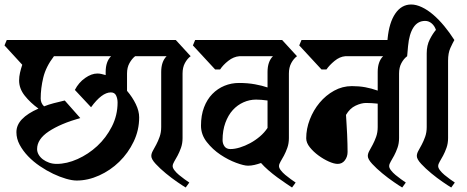

<svg xmlns="http://www.w3.org/2000/svg" viewBox="-43 -817 2077 854"><path d="M558 -567Q544 -556 533 -536.5Q522 -517 522 -490V-413Q546 -385 561 -354Q576 -323 576 -295Q576 -238 551.5 -187Q527 -136 487.5 -97.5Q448 -59 398 -36.5Q348 -14 298 -14Q278 -14 250.5 -22Q223 -30 193.5 -44Q164 -58 134.5 -78Q105 -98 82 -122Q59 -146 44.5 -173Q30 -200 30 -229Q30 -261 55 -287Q80 -313 128 -334Q92 -360 67 -391.5Q42 -423 42 -459Q42 -476 46 -493.5Q50 -511 56 -529L-23 -615L-13 -639H492ZM314 -292Q226 -267 174 -232.5Q122 -198 122 -154Q122 -141 129 -129Q136 -117 148 -108Q160 -99 175.5 -93.5Q191 -88 209 -88Q254 -88 302 -109.5Q350 -131 389.5 -167.5Q429 -204 454.5 -254Q480 -304 480 -361Q480 -378 473.5 -392Q467 -406 450 -406Q410 -406 362 -340L290 -417Q307 -450 335.5 -470Q364 -490 390 -490Q399 -490 408 -488Q417 -486 427 -483V-497Q427 -543 451 -567H197Q161 -520 149.5 -472Q138 -424 138 -379Q138 -358 153 -344Q173 -352 196 -358Q219 -364 245 -370Z M769 -203Q769 -179 762 -159.5Q755 -140 747 -125Q739 -110 732 -98.5Q725 -87 725 -78Q725 -70 733 -59.5Q741 -49 753 -39Q765 -29 777.5 -20Q790 -11 799 -5L783 17Q771 10 745.5 -7.5Q720 -25 694.5 -46Q669 -67 649.5 -88Q630 -109 630 -123Q630 -134 637 -146.5Q644 -159 652 -174Q660 -189 667 -208.5Q674 -228 674 -252V-497Q674 -543 698 -567H500L478 -639H739L805 -567Q790 -556 779.5 -536.5Q769 -517 769 -490V-203Z M1147 -497Q1147 -543 1171 -567H1022Q996 -565 972.5 -546.5Q949 -528 936 -508H914L815 -615L825 -639H1212L1278 -567Q1263 -556 1252.5 -536.5Q1242 -517 1242 -490V-203Q1242 -179 1235 -159.5Q1228 -140 1220 -125Q1212 -110 1205 -98.5Q1198 -87 1198 -78Q1198 -70 1206 -59.5Q1214 -49 1226 -39Q1238 -29 1250.5 -20Q1263 -11 1272 -5L1256 17Q1247 11 1229 -1Q1211 -13 1190.5 -28Q1170 -43 1150.5 -60Q1131 -77 1118 -92Q1104 -87 1089 -83.5Q1074 -80 1060 -80Q1042 -80 1007 -93Q972 -106 937.5 -129Q903 -152 877 -185Q851 -218 851 -258Q851 -304 864.5 -339.5Q878 -375 901.5 -399Q925 -423 955.5 -435.5Q986 -448 1020 -448Q1059 -448 1091.5 -442Q1124 -436 1147 -428ZM982 -154Q1001 -154 1024 -161Q1047 -168 1070 -180.5Q1093 -193 1113 -210Q1133 -227 1147 -248V-370Q1132 -372 1119.5 -373Q1107 -374 1096 -374Q1067 -374 1040 -362Q1013 -350 992.5 -327.5Q972 -305 959.5 -271Q947 -237 947 -194Q947 -178 955.5 -166Q964 -154 982 -154Z M1732 -203Q1732 -179 1725 -159.5Q1718 -140 1710 -125Q1702 -110 1695 -98.5Q1688 -87 1688 -78Q1688 -70 1696 -59.5Q1704 -49 1716 -39Q1728 -29 1740.5 -20Q1753 -11 1762 -5L1746 17Q1734 10 1708.5 -7.5Q1683 -25 1657.5 -46Q1632 -67 1612.5 -88Q1593 -109 1593 -123Q1593 -134 1600 -146.5Q1607 -159 1615 -174Q1623 -189 1630 -208.5Q1637 -228 1637 -252V-356Q1610 -359 1585 -359Q1564 -359 1538.5 -347Q1513 -335 1496 -306Q1497 -287 1498.5 -264.5Q1500 -242 1501 -219.5Q1502 -197 1502.5 -176.5Q1503 -156 1503 -141Q1503 -120 1491 -104Q1479 -88 1459 -88Q1443 -88 1419.5 -98.5Q1396 -109 1373.5 -125.5Q1351 -142 1335 -162Q1319 -182 1319 -202Q1319 -244 1335 -285.5Q1351 -327 1378.5 -360Q1406 -393 1443 -413.5Q1480 -434 1522 -434Q1554 -434 1581.5 -429Q1609 -424 1637 -414V-497Q1637 -543 1661 -567H1493Q1468 -565 1445 -546Q1422 -527 1409 -508H1387L1288 -615L1298 -639H1702L1768 -567Q1753 -556 1742.5 -536.5Q1732 -517 1732 -490V-203Z M1848 -724Q1815 -724 1796 -695Q1777 -666 1772 -612L1768 -567L1677 -601L1681 -645Q1688 -717 1715.5 -757Q1743 -797 1786 -797Q1808 -797 1833.5 -785Q1859 -773 1884 -751.5Q1909 -730 1933 -701Q1957 -672 1978 -639Q1970 -625 1960 -603Q1950 -581 1950 -547V-203Q1950 -179 1943 -159.5Q1936 -140 1928 -125Q1920 -110 1913 -98.5Q1906 -87 1906 -78Q1906 -70 1914 -59.5Q1922 -49 1934 -39Q1946 -29 1958.5 -20Q1971 -11 1980 -5L1964 17Q1952 10 1926.5 -7.5Q1901 -25 1875.5 -46Q1850 -67 1830.5 -88Q1811 -109 1811 -123Q1811 -134 1818 -146.5Q1825 -159 1833 -174Q1841 -189 1848 -208.5Q1855 -228 1855 -252V-580Q1855 -615 1868.5 -641.5Q1882 -668 1896 -684Q1890 -702 1877 -713Q1864 -724 1848 -724Z"/></svg>

Font: Jaini
Style: Regular
Weight: 400
Designer: Girish Dalvi, Maithili Shingre
Foundry: Ek Type
Version: Version 1.001;PS 1.000;hotconv 16.6.51;makeotf.lib2.5.65220